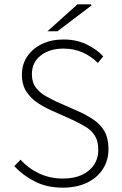

<svg xmlns="http://www.w3.org/2000/svg" viewBox="-20 -853 561 885"><path d="M269 12Q197 12 141.5 -16Q86 -44 46 -87L75 -117Q110 -77 160.5 -53.5Q211 -30 269 -30Q345 -30 389 -66.5Q433 -103 433 -162Q433 -203 417 -228Q401 -253 374 -269Q347 -285 315 -300L215 -345Q185 -358 154.5 -378Q124 -398 102.5 -429.5Q81 -461 81 -509Q81 -557 106 -593.5Q131 -630 174 -650.5Q217 -671 273 -671Q333 -671 380 -648Q427 -625 456 -593L431 -563Q401 -593 361.5 -611Q322 -629 273 -629Q208 -629 167.5 -597Q127 -565 127 -511Q127 -473 145.5 -449Q164 -425 191 -410Q218 -395 241 -384L341 -340Q379 -323 411 -301.5Q443 -280 461.5 -248Q480 -216 480 -165Q480 -115 454.5 -74.5Q429 -34 381.5 -11Q334 12 269 12ZM199 -709 337 -833H399L402 -828L245 -709Z"/></svg>

Font: Source Sans 3 ExtraLight Light
Style: Regular
Weight: 300
Version: Version 3.052;hotconv 1.1.0;makeotfexe 2.6.0